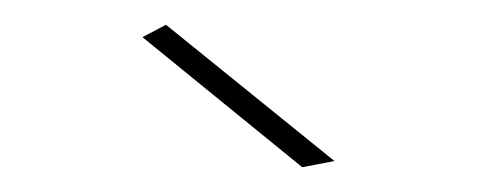

<svg xmlns="http://www.w3.org/2000/svg" viewBox="-20 -759 390 155"><path d="M114 -739 250 -629 224 -624 95 -729Z"/></svg>

Font: Alexandria Thin
Style: Regular
Weight: 250
Designer: Mohamed Gaber
Foundry: Kief Type Foundry
Version: Version 5.100